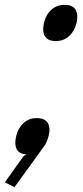

<svg xmlns="http://www.w3.org/2000/svg" viewBox="-50 -630 344 795"><path d="M267 -535Q258 -500 235.5 -480Q213 -460 181 -460Q148 -460 136 -480Q124 -500 132 -535Q140 -569 162.5 -589.5Q185 -610 218 -610Q251 -610 263 -589.5Q275 -569 267 -535ZM151 -66Q148 -54 142 -41Q136 -28 128 -18L10 145L-30 125L48 16L59 9Q28 7 18.5 -13.5Q9 -34 17 -66Q25 -100 47.5 -120.5Q70 -141 102 -141Q136 -141 148 -120.5Q160 -100 151 -66Z"/></svg>

Font: TypoPRO Sinkin Sans
Style: 300 Light Italic
Weight: 300
Italic angle: -112°
Designer: Keith Bates
Foundry: K-Type
Version: Sinkin Sans (version 1.0)  by Keith Bates   •   © 2014   www